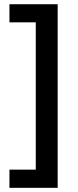

<svg xmlns="http://www.w3.org/2000/svg" viewBox="-20 -734 370 912"><path d="M24.9 71.8H149.9V-627.9H24.9V-713.9H253.9V158.2H24.9Z"/></svg>

Font: TypoPRO Open Sans
Style: Regular
Weight: 600
Foundry: Ascender Corporation
Version: Version 1.10